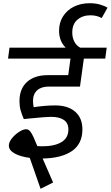

<svg xmlns="http://www.w3.org/2000/svg" viewBox="-20 -985 688 1193"><path d="M478 -689H643L634 -621H501L477 -447H282Q236 -447 210.5 -423.5Q185 -400 185 -357Q185 -345 189 -319Q263 -330 324 -330Q402 -330 447 -291Q492 -252 492 -181Q492 -91 427 -46.5Q362 -2 245 0L310 149L232 188L165 -4Q105 -12 70 -32Q35 -52 35 -80Q35 -102 54 -125.5Q73 -149 98.5 -165.5Q124 -182 142 -182Q156 -182 166.5 -170Q177 -158 188.5 -132.5Q200 -107 212 -77Q222 -76 243 -76Q319 -76 362 -102Q405 -128 405 -181Q405 -220 377 -239.5Q349 -259 297 -259Q266 -259 166 -249L128 -245Q115 -275 108 -300Q101 -325 101 -356Q101 -434 148 -476Q195 -518 276 -518H404L418 -621H30L39 -689H388Q347 -730 347 -794Q347 -845 372 -884Q397 -923 440 -944Q483 -965 537 -965Q572 -965 600.5 -957Q629 -949 648 -937L612 -873Q581 -890 542 -890Q493 -890 461 -862.5Q429 -835 429 -783Q429 -752 441.5 -727Q454 -702 478 -689Z"/></svg>

Font: FiraGO
Style: Italic
Weight: 400
Italic angle: -8°
Designer: bBox Type GmbH
Foundry: bBox Type GmbH
Version: Version 1.001